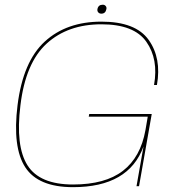

<svg xmlns="http://www.w3.org/2000/svg" viewBox="-20 -770 748 794"><path d="M282 4Q138 4 84.5 -78.2Q31 -160.5 52.5 -334.5Q75 -515.5 165 -598Q255 -680.5 399.5 -680.5Q541 -680.5 594.8 -605Q648.5 -529.5 629 -418.5H617Q636 -525 585.2 -597.2Q534.5 -669.5 399.5 -669.5Q260.5 -669.5 173 -589.8Q85.5 -510 64.5 -334.5Q43.5 -165.5 93.8 -86.2Q144 -7 282 -7Q415 -7 488.2 -63.5Q561.5 -120 581.5 -232L591 -287.5H347L349 -298.5H607.5L555 0H544.5L573.5 -164.5Q512.5 4 282 4ZM399 -713.5Q391 -713.5 386.2 -719Q381.5 -724.5 383 -732.5Q386.5 -750.5 405 -750.5Q412.5 -750.5 417 -745.2Q421.5 -740 420 -732.5Q416.5 -713.5 399 -713.5Z"/></svg>

Font: Anybody ExtraExpanded Thin
Style: Italic
Weight: 100
Width: 8
Italic angle: -10°
Designer: Tyler Finck
Foundry: Etcetera Type Company
Version: Version 1.010; ttfautohint (v1.8.3) -l 8 -r 50 -G 200 -x 14 